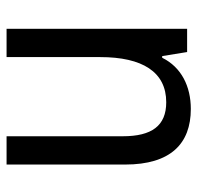

<svg xmlns="http://www.w3.org/2000/svg" viewBox="-28 -558 587 570"><g transform="rotate(90 265.0 -273.5)"><path d="M66 0H150V-278C150 -403 194 -474 284 -474C354 -474 385 -431 385 -345V0H469V-352C469 -487 407 -547 304 -547C237 -547 180 -519 152 -462H147L135 -536H66Z"/></g></svg>

Font: Noto Sans Mono Condensed
Style: Regular
Weight: 400
Width: 3
Designer: Monotype Design Team
Foundry: Monotype Imaging Inc.
Version: Version 2.014